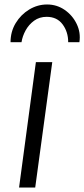

<svg xmlns="http://www.w3.org/2000/svg" viewBox="-20 -836 376 856"><path d="M137 0H65L140 -559H213ZM190 -816Q233.5 -816 268.5 -791.8Q303.5 -767.5 322 -729Q340.5 -690.5 334 -648H284Q284 -694 259 -727.5Q234 -761 188 -761Q156 -761 132.2 -743.8Q108.5 -726.5 94.2 -700.5Q80 -674.5 76 -648H27Q27 -695 50 -733Q73 -771 110.2 -793.5Q147.5 -816 190 -816Z"/></svg>

Font: Merriweather Sans Variable Regular
Style: Italic
Weight: 300
Italic angle: -8°
Designer: Eben Sorkin
Foundry: Eben Sorkin
Version: Version 2.001